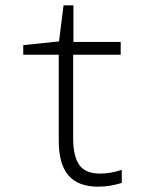

<svg xmlns="http://www.w3.org/2000/svg" viewBox="-20 -689 540 719"><path d="M347 10Q273 10 236.5 -32Q200 -74 200 -162V-484H67V-520L201 -534L218 -669H255V-532H432V-484H254V-170Q254 -105 276.5 -72Q299 -39 354 -39Q395 -39 436 -53V-4Q417 2 394.5 6Q372 10 347 10Z"/></svg>

Font: Noto Sans Mono ExtraCondensed Light
Style: Regular
Weight: 300
Width: 2
Designer: Monotype Design Team
Foundry: Monotype Imaging Inc.
Version: Version 2.014; ttfautohint (v1.8.4.7-5d5b)